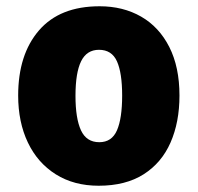

<svg xmlns="http://www.w3.org/2000/svg" viewBox="-20 -583 633 613"><path d="M553 -278Q553 -193 524.5 -128Q496 -63 438.5 -26.5Q381 10 295 10Q216 10 158 -26.5Q100 -63 69 -128Q38 -193 38 -278Q38 -409 104.5 -486Q171 -563 298 -563Q373 -563 430.5 -530Q488 -497 520.5 -433Q553 -369 553 -278ZM221 -277Q221 -205 238.5 -167Q256 -129 297 -129Q337 -129 353.5 -167Q370 -205 370 -278Q370 -350 353.5 -387Q337 -424 296 -424Q257 -424 239 -387.5Q221 -351 221 -277Z"/></svg>

Font: Noto Sans Myanmar SemiCondensed Black
Style: Regular
Weight: 900
Width: 4
Designer: Monotype Design Team
Foundry: Monotype Imaging Inc.
Version: Version 2.107; ttfautohint (v1.8.4.7-5d5b)